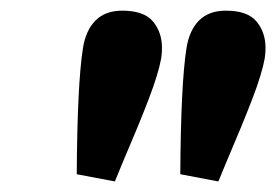

<svg xmlns="http://www.w3.org/2000/svg" viewBox="-20 -780 523 364"><path d="M137.2 -688.5Q142.6 -722.7 161.1 -741.2Q179.7 -759.8 211.9 -759.8Q252.9 -759.8 270 -739.3Q287.1 -718.8 287.1 -689Q287.1 -679.2 285.6 -669.4Q280.3 -640.1 262 -592.3Q243.7 -544.4 211.4 -469.2L197.8 -436L125.5 -449.7Q126.5 -620.1 137.2 -688.5ZM333.5 -688.5Q338.9 -722.7 357.4 -741.2Q376 -759.8 408.2 -759.8Q449.2 -759.8 466.3 -739.3Q483.4 -718.8 483.4 -689Q483.4 -679.2 481.9 -669.4Q476.6 -640.1 458.3 -592.3Q439.9 -544.4 407.7 -469.2L394 -436L321.8 -449.7Q322.8 -620.1 333.5 -688.5Z"/></svg>

Font: Reddit Sans Chocolate ExBold
Style: Italic
Weight: 800
Italic angle: -11.25°
Designer: Stephen Hutchings
Version: Version 1.013